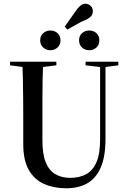

<svg xmlns="http://www.w3.org/2000/svg" viewBox="-20 -996 691 1032"><path d="M336 16Q270 16 217.5 -7Q165 -30 135 -82Q105 -134 105 -221V-356Q105 -408 104.5 -464Q104 -520 103 -572Q102 -624 100 -664H212Q210 -624 209 -572Q208 -520 208 -464Q208 -408 208 -356V-240Q208 -167 226 -123Q244 -79 278 -59.5Q312 -40 357 -40Q406 -40 442 -59Q478 -78 498 -123Q518 -168 518 -246V-664H547V-250Q547 -153 521 -94.5Q495 -36 448 -10Q401 16 336 16ZM34 -645V-664H283V-645L181 -632H132ZM440 -645V-664H616V-645L539 -635H525ZM250 -726Q229 -726 212.5 -740.5Q196 -755 196 -779Q196 -804 212.5 -818Q229 -832 250 -832Q273 -832 289 -818Q305 -804 305 -779Q305 -755 289 -740.5Q273 -726 250 -726ZM342 -837 328 -853 378 -924Q397 -953 411 -964.5Q425 -976 439 -976Q454 -976 466.5 -965Q479 -954 479 -936Q479 -922 472.5 -912.5Q466 -903 452 -895Q438 -887 415 -878ZM460 -726Q437 -726 421 -740.5Q405 -755 405 -779Q405 -804 421 -818Q437 -832 460 -832Q482 -832 498 -818Q514 -804 514 -779Q514 -755 498 -740.5Q482 -726 460 -726Z"/></svg>

Font: Source Serif 4 60pt SemiBold
Style: Regular
Weight: 600
Version: Version 4.004;hotconv 1.0.116;makeotfexe 2.5.65601